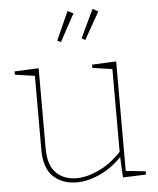

<svg xmlns="http://www.w3.org/2000/svg" viewBox="-54 -819 717 871"><g transform="rotate(-5 304.0 -383.0)"><path d="M261 6Q195 6 154 -33Q113 -72 113 -154V-499L120 -491L23 -505V-520L133 -525V-159Q133 -84 168 -48.5Q203 -13 262 -13Q309 -13 363.5 -38.5Q418 -64 470 -119L466 -108V-500L473 -491L376 -505V-520L486 -525V-23L479 -27L576 -17V-2L471 2L466 -98L470 -95Q420 -43 365 -18.5Q310 6 261 6ZM355 -634 339 -643 400 -772 425 -758ZM244 -634 228 -642 286 -772 312 -759Z"/></g></svg>

Font: Bitter Thin
Style: Regular
Weight: 100
Designer: Sol Matas, and Bitter project Authors
Foundry: Sol Matas
Version: Version 2.002